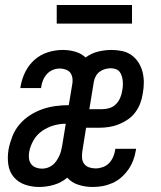

<svg xmlns="http://www.w3.org/2000/svg" viewBox="-20 -737 640 765"><path d="M136 8Q106 8 79 -1.5Q52 -11 34.5 -32Q17 -53 13 -82Q9 -111 14 -141Q19 -167 29 -193Q39 -219 57 -240.5Q75 -262 99 -277.5Q123 -293 149 -302Q175 -311 201.5 -314.5Q228 -318 254 -318L267 -396Q270 -409 269 -422Q268 -435 261.5 -445Q255 -455 243 -459.5Q231 -464 218 -464Q204 -464 190.5 -458.5Q177 -453 167 -442Q157 -431 151.5 -417.5Q146 -404 144 -390Q144 -389 144 -388Q144 -387 144 -386H61Q61 -388 61.5 -389.5Q62 -391 62 -393Q67 -423 81 -451Q95 -479 118.5 -499.5Q142 -520 171.5 -529Q201 -538 230 -538Q256 -538 280 -531Q304 -524 321 -508Q344 -525 371 -531.5Q398 -538 425 -538Q446 -538 467 -533.5Q488 -529 504.5 -517Q521 -505 532 -487.5Q543 -470 548 -450Q553 -430 553 -408.5Q553 -387 549 -365Q546 -345 539 -326Q532 -307 519.5 -290Q507 -273 489.5 -261Q472 -249 453 -241.5Q434 -234 414 -231Q394 -228 375 -228H323L308 -134Q306 -120 307 -107Q308 -94 315.5 -84Q323 -74 335.5 -70Q348 -66 361 -66Q375 -66 389.5 -71Q404 -76 414.5 -87Q425 -98 431 -112Q437 -126 439 -140Q439 -141 439 -142Q439 -143 440 -144H522Q522 -142 522 -140.5Q522 -139 521 -137Q518 -117 510.5 -97.5Q503 -78 491 -61Q479 -44 463 -30Q447 -16 427.5 -7.5Q408 1 388.5 4.5Q369 8 349 8Q320 8 293 -0.5Q266 -9 248 -29Q224 -9 194.5 -0.5Q165 8 136 8ZM336 -302H387Q402 -302 416.5 -306.5Q431 -311 442 -322Q453 -333 459 -347.5Q465 -362 467 -376Q469 -386 469.5 -396Q470 -406 469 -415.5Q468 -425 465 -434.5Q462 -444 456.5 -451Q451 -458 441.5 -461.5Q432 -465 422 -465Q411 -465 399.5 -462Q388 -459 378 -452Q368 -445 362 -434Q356 -423 354 -412ZM147 -65Q158 -65 169 -68.5Q180 -72 189 -79Q198 -86 204.5 -95.5Q211 -105 216 -115.5Q221 -126 223.5 -136.5Q226 -147 228 -158L242 -244Q218 -244 193.5 -237Q169 -230 147.5 -215Q126 -200 113 -177Q100 -154 96 -130Q94 -118 95.5 -105.5Q97 -93 104 -83.5Q111 -74 123 -69.5Q135 -65 147 -65ZM206 -643V-717H506V-643Z"/></svg>

Font: Iosevka Curly Extended
Style: Italic
Weight: 400
Width: 7
Italic angle: -9°
Monospace: yes
Designer: Belleve Invis
Foundry: Belleve Invis
Version: Version 11.1.0; ttfautohint (v1.8.3)